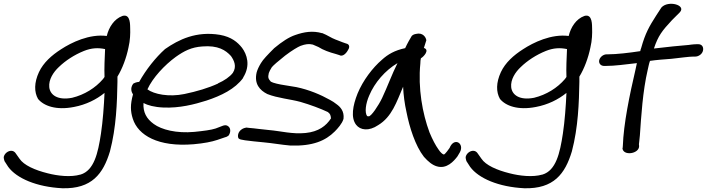

<svg xmlns="http://www.w3.org/2000/svg" viewBox="-24 -741 3774 1025"><path d="M0 119 20 150C65 211 171 257 309 264C466 268 527 187 563 67C597 -62 601 -195 603 -304V-318V-332C629 -374 651 -433 662 -488C671 -525 672 -564 671 -589C670 -602 675 -669 630 -656C585 -640 557 -595 546 -549C453 -561 357 -514 302 -478C252 -446 208 -407 184 -356C158 -300 158 -250 179 -213C209 -176 275 -151 371 -170C435 -182 491 -210 534 -245C531 -177 525 -94 515 -28C499 78 478 169 406 191H405C354 206 284 198 230 184C162 167 103 141 80 106L58 75C54 70 47 64 36 64C19 64 0 78 -4 97C-5 103 0 119 0 119ZM290 -383C325 -417 372 -448 424 -469C464 -485 499 -487 537 -479C535 -435 532 -376 534 -330L526 -319C486 -272 427 -235 361 -219C284 -204 243 -234 239 -276C235 -316 261 -356 290 -383Z M1274 -327C1315 -392 1294 -451 1268 -486C1245 -515 1212 -544 1150 -555C1024 -576 930 -530 857 -479C806 -433 756 -370 719 -304C703 -303 692 -297 687 -294C669 -269 679 -248 686 -237C671 -183 672 -147 685 -107C713 -19 820 45 1010 29C1066 24 1106 16 1136 6L1177 -8C1187 -10 1193 -15 1197 -18C1211 -40 1205 -60 1194 -67C1188 -72 1180 -74 1170 -71H1169L1127 -55C1103 -47 1063 -42 1014 -37C917 -28 838 -49 797 -79C758 -107 739 -142 742 -191C764 -179 800 -169 848 -167C934 -163 1015 -184 1078 -204C1157 -230 1231 -266 1274 -325ZM763 -264C791 -326 855 -394 914 -437C959 -469 998 -489 1056 -493C1140 -500 1181 -473 1209 -442C1226 -418 1241 -386 1219 -352C1203 -331 1174 -311 1140 -296V-295C1088 -271 1027 -253 960 -239C877 -222 798 -238 763 -264Z M1810 -108C1814 -147 1794 -170 1771 -186C1763 -193 1750 -201 1737 -208C1689 -235 1626 -262 1558 -276L1497 -286C1469 -290 1433 -298 1422 -305C1409 -320 1405 -326 1411 -351C1414 -359 1419 -370 1427 -382C1434 -391 1460 -414 1498 -444C1536 -473 1566 -490 1580 -496C1607 -506 1625 -508 1646 -503L1676 -490C1701 -474 1734 -462 1768 -453L1787 -447C1805 -436 1825 -456 1835 -476C1842 -486 1845 -505 1823 -509L1803 -516C1792 -521 1779 -525 1767 -530C1743 -539 1725 -553 1697 -564H1695C1646 -578 1600 -571 1552 -554C1519 -543 1482 -519 1440 -484C1405 -449 1380 -423 1369 -404C1358 -386 1350 -369 1346 -354C1332 -293 1363 -259 1403 -239C1458 -217 1525 -212 1580 -197C1632 -182 1688 -161 1726 -143C1739 -133 1741 -127 1743 -109C1717 -69 1677 -38 1607 -31C1536 -24 1478 -41 1410 -47C1373 -50 1337 -56 1308 -58L1291 -60C1289 -60 1273 -56 1267 -51C1247 -38 1243 -16 1249 -3C1253 1 1259 4 1268 5L1284 8C1310 11 1346 16 1385 19C1430 23 1479 32 1526 36H1527C1646 40 1714 10 1763 -39C1779 -55 1802 -81 1809 -104Z M2239 -485C2243 -498 2248 -514 2252 -526C2250 -542 2233 -569 2197 -560C2185 -558 2179 -554 2174 -549C2166 -536 2150 -508 2139 -484C2083 -472 2047 -451 2015 -422C1965 -379 1914 -312 1885 -242C1859 -177 1848 -113 1877 -75C1899 -46 1945 -39 1995 -73C2068 -117 2093 -196 2128 -278C2130 -234 2136 -187 2146 -143C2162 -61 2193 37 2239 96C2262 122 2284 140 2308 147C2361 163 2399 119 2418 94L2431 72C2457 25 2401 -12 2376 49L2362 68C2358 73 2348 85 2345 84L2344 83H2343C2339 82 2328 74 2317 57C2301 35 2285 4 2269 -34C2231 -136 2207 -270 2220 -402C2220 -413 2221 -421 2223 -430C2237 -437 2272 -475 2239 -485ZM2098 -404C2068 -344 2044 -277 2016 -218C1997 -178 1957 -118 1944 -120C1943 -120 1940 -120 1936 -121C1922 -140 1928 -188 1947 -231C1976 -300 2032 -365 2098 -404Z M2466 119 2486 150C2531 211 2637 257 2775 264C2932 268 2993 187 3029 67C3063 -62 3067 -195 3069 -304V-318V-332C3095 -374 3117 -433 3128 -488C3137 -525 3138 -564 3137 -589C3136 -602 3141 -669 3096 -656C3051 -640 3023 -595 3012 -549C2919 -561 2823 -514 2768 -478C2718 -446 2674 -407 2650 -356C2624 -300 2624 -250 2645 -213C2675 -176 2741 -151 2837 -170C2901 -182 2957 -210 3000 -245C2997 -177 2991 -94 2981 -28C2965 78 2944 169 2872 191H2871C2820 206 2750 198 2696 184C2628 167 2569 141 2546 106L2524 75C2520 70 2513 64 2502 64C2485 64 2466 78 2462 97C2461 103 2466 119 2466 119ZM2756 -383C2791 -417 2838 -448 2890 -469C2930 -485 2965 -487 3003 -479C3001 -435 2998 -376 3000 -330L2992 -319C2952 -272 2893 -235 2827 -219C2750 -204 2709 -234 2705 -276C2701 -316 2727 -356 2756 -383Z M3222 -451H3215C3196 -451 3179 -436 3175 -420C3171 -402 3184 -389 3201 -389H3209C3259 -389 3313 -397 3376 -404L3369 -371C3337 -234 3305 -80 3301 39L3300 49L3299 50C3302 93 3388 81 3388 39L3387 29C3387 25 3390 7 3392 -18C3399 -118 3407 -254 3434 -369C3438 -385 3440 -400 3446 -416C3479 -421 3519 -424 3560 -427C3608 -432 3653 -439 3679 -439H3688C3705 -439 3725 -452 3729 -471C3733 -489 3724 -505 3704 -505H3695C3678 -505 3652 -501 3652 -501C3611 -498 3534 -490 3467 -482C3490 -551 3511 -577 3563 -633L3605 -675C3642 -714 3543 -741 3507 -701L3479 -658C3442 -600 3421 -564 3399 -485C3397 -480 3395 -474 3394 -468C3336 -459 3267 -451 3222 -451Z"/></svg>

Font: Stray Cat
Style: ExBdExtObl
Weight: 800
Version: Version 1.0